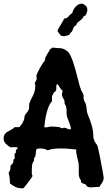

<svg xmlns="http://www.w3.org/2000/svg" viewBox="-31 -995 605 1045"><path d="M533.2 -27.8Q533.2 -19 530.8 -12.5Q528.3 -5.9 524.9 -0.5Q521.5 4.9 517.3 10.3Q513.2 15.6 509.8 22.9L502.9 22Q493.2 22 483.4 23.4Q473.6 24.9 463.9 24.9Q455.1 24.9 447.5 22Q439.9 19 436 9.8Q429.2 5.9 422.4 4.2Q415.5 2.4 410.2 -2.9V-7.8Q410.2 -14.6 405.8 -20Q401.4 -25.4 399.9 -32.2Q397 -45.4 397.5 -59.8Q397.9 -74.2 397.9 -87.9Q397.9 -100.1 395.5 -111.8Q393.1 -123.5 390.1 -135Q387.2 -146.5 385 -158Q382.8 -169.4 383.8 -181.2Q362.8 -183.6 342.5 -185.3Q322.3 -187 300.8 -187Q282.7 -187 264.4 -185.3Q246.1 -183.6 229 -176.8Q219.7 -182.1 209.2 -184.6Q198.7 -187 188 -187Q176.8 -187 168 -184.1Q164.1 -174.3 164.1 -164.6Q164.1 -154.8 161.1 -145Q160.2 -140.6 158 -138.9Q155.8 -137.2 154.8 -134.8Q153.8 -132.3 154.3 -129.6Q154.8 -127 154.8 -124Q154.8 -121.1 150.6 -114.7Q146.5 -108.4 145 -103Q142.6 -90.3 142.3 -75.9Q142.1 -61.5 142.1 -47.9Q142.1 -44.9 144 -42.7Q146 -40.5 146 -38.1Q146 -35.6 138.7 -25.1Q131.3 -14.6 122.3 -2.7Q113.3 9.3 105.5 18.8Q97.7 28.3 97.2 28.8Q93.8 29.8 90.8 29.8Q87.9 29.8 85 29.8Q67.9 29.8 51.8 21.7Q35.6 13.7 22.9 2.9V-3.9Q22.9 -16.6 21 -29.5Q19 -42.5 16.1 -55.2Q22.9 -64 24.9 -73.2Q26.9 -82.5 25.9 -92.8Q30.3 -97.7 33.4 -100.6Q36.6 -103.5 38.6 -106.4Q40.5 -109.4 41.3 -113.3Q42 -117.2 42 -124V-126L48.8 -131.8Q49.8 -137.2 48.8 -141.8Q47.9 -146.5 47.9 -151.9Q47.9 -155.8 48.8 -158.2L55.2 -164.1Q56.2 -167 55.7 -169.7Q55.2 -172.4 55.2 -174.8Q55.2 -177.2 56.6 -179Q58.1 -180.7 60.1 -182.6Q62 -184.6 63.5 -186.5Q64.9 -188.5 64.9 -190.9V-192.9Q44.9 -195.8 25.9 -192.9Q19.5 -197.3 12.9 -202.1Q6.3 -207 1 -212.4Q-4.4 -217.8 -7.8 -224.6Q-11.2 -231.4 -11.2 -240.2Q-11.2 -256.3 -4.9 -264.6Q1.5 -272.9 10.5 -278.6Q19.5 -284.2 30 -289.1Q40.5 -293.9 48.8 -303.2H74.2Q83 -312 89.6 -322.5Q96.2 -333 100.1 -345.2Q101.6 -349.6 101.6 -354.5Q101.6 -359.4 103 -363.8Q107.4 -373.5 114.7 -381.6Q122.1 -389.6 126 -399.9Q128.4 -407.7 127.4 -416Q126.5 -424.3 128.9 -432.1Q133.3 -445.3 138.7 -455.6Q144 -465.8 149.2 -476.3Q154.3 -486.8 157.7 -500Q161.1 -513.2 161.1 -532.2Q161.1 -535.2 159.7 -537.1Q158.2 -539.1 158.2 -542Q158.2 -544.9 162.4 -550.8Q166.5 -556.6 168 -561Q169.4 -566.4 168.2 -571.5Q167 -576.7 167 -582Q167 -585.4 172.4 -597.4Q177.7 -609.4 185.1 -622.8Q192.4 -636.2 200.2 -648.2Q208 -660.2 212.9 -664.1Q213.4 -674.8 216.8 -682.9Q220.2 -690.9 224.6 -698.2Q229 -705.6 233.9 -712.9Q238.8 -720.2 242.2 -729Q249 -729 252 -734.9Q252.9 -735.8 254.9 -735.8Q262.7 -735.8 272.5 -734.4Q282.2 -732.9 294.9 -732.9Q306.2 -732.9 316.7 -727.8Q327.1 -722.7 335.9 -715.8Q344.2 -709.5 351.8 -694.3Q359.4 -679.2 366.2 -659.4Q373 -639.6 379.2 -617.2Q385.3 -594.7 390.6 -573.5Q396 -552.2 400.9 -534.4Q405.8 -516.6 410.2 -505.9Q412.6 -499 416.5 -493.4Q420.4 -487.8 422.9 -480Q424.3 -473.1 423.8 -465.8Q423.3 -458.5 425.8 -451.2Q427.7 -444.8 430.7 -439.9Q433.6 -435.1 436 -429.2Q439.9 -414.1 440.9 -398.2Q441.9 -382.3 448.2 -368.2Q460.9 -339.4 469 -309.6Q477.1 -279.8 477.1 -249Q477.1 -242.2 481 -234.9Q481 -231 483.4 -226.6Q485.8 -222.2 489 -217.5Q492.2 -212.9 495.4 -208.5Q498.5 -204.1 500 -200.2Q501 -197.3 503.9 -184.3Q506.8 -171.4 510.5 -153.3Q514.2 -135.3 518.1 -114.5Q522 -93.8 525.4 -75.4Q528.8 -57.1 531 -43.9Q533.2 -30.8 533.2 -27.8ZM355 -293Q354.5 -302.7 351.6 -312Q348.6 -321.3 345 -330.3Q341.3 -339.4 337.6 -348.9Q334 -358.4 332 -368.2Q330.6 -378.4 331.3 -390.1Q332 -401.9 329.1 -413.1Q327.6 -418.9 325.9 -421.4Q324.2 -423.8 323 -426Q321.8 -428.2 320.8 -431.9Q319.8 -435.5 319.8 -443.8Q319.8 -448.2 317.6 -452.1Q315.4 -456.1 313 -460Q310.5 -463.9 308.3 -469.2Q306.2 -474.6 306.2 -481.9Q306.2 -486.3 307.6 -491Q309.1 -495.6 310.1 -500Q300.8 -508.3 294.7 -518.6Q288.6 -528.8 280.8 -538.1Q277.3 -536.1 276.4 -531.7Q275.4 -527.3 275.4 -522.2Q275.4 -517.1 275.4 -511.7Q275.4 -506.3 273.9 -502.9Q272.5 -498.5 268.3 -496.3Q264.2 -494.1 261.2 -490.2Q258.8 -486.3 257.6 -481.4Q256.3 -476.6 252 -474.1V-444.8Q240.7 -431.6 233.6 -414.1Q226.6 -396.5 221.9 -377.4Q217.3 -358.4 214.6 -339.1Q211.9 -319.8 210 -303.2Q211.4 -302.2 213.4 -302Q215.3 -301.8 216.8 -301.8Q225.1 -301.8 232.9 -304Q240.7 -306.2 249 -306.2Q270 -306.2 290 -303.2Q295.4 -302.2 299.6 -299.6Q303.7 -296.9 309.1 -296.9Q311.5 -296.9 313.2 -298.3Q314.9 -299.8 318.8 -299.8Q326.7 -299.8 333.5 -295.4Q340.3 -291 348.1 -291Q351.1 -291 355 -293ZM444.3 -938Q444.3 -935.5 443.1 -931.2Q441.9 -926.8 439.9 -922.4Q438 -918 436 -914.3Q434.1 -910.6 432.1 -909.2Q429.7 -908.2 427.7 -908.4Q425.8 -908.7 424.3 -906.7Q422.9 -900.4 418.9 -895.8Q415 -891.1 409.9 -887Q404.8 -882.8 399.7 -879.2Q394.5 -875.5 390.1 -871.1Q387.7 -868.2 386.7 -864.5Q385.7 -860.8 383.3 -857.9Q380.9 -855.5 377.7 -854Q374.5 -852.5 373 -850.1Q367.7 -843.3 365.5 -834.7Q363.3 -826.2 357.4 -819.8L352.1 -815.9Q349.6 -813.5 349.6 -811Q349.6 -808.6 347.2 -806.2Q345.7 -805.2 341.6 -803.7Q337.4 -802.2 332.5 -801Q327.6 -799.8 323.5 -798.8Q319.3 -797.9 317.4 -797.9Q310.5 -797.9 303.2 -800.8Q299.8 -800.8 298.3 -802.5Q296.9 -804.2 295.7 -806.6Q294.4 -809.1 293.5 -811Q292.5 -813 290 -814Q287.6 -818.4 284.9 -821Q282.2 -823.7 282.2 -829.1Q290.5 -846.2 300.5 -861.8Q310.5 -877.4 318.4 -894Q327.1 -894 332.8 -897.5Q338.4 -900.9 342.5 -905.8Q346.7 -910.6 351.1 -915.5Q355.5 -920.4 362.3 -922.9Q363.8 -931.6 368.4 -940.9Q373 -950.2 379.9 -957.8Q386.7 -965.3 395.5 -970.2Q404.3 -975.1 414.1 -975.1Q419.4 -975.1 421.4 -974.1Q427.2 -969.7 431.6 -966.8Q436 -963.9 438.7 -960.7Q441.4 -957.5 442.9 -952.4Q444.3 -947.3 444.3 -938Z"/></svg>

Font: Margarine
Style: Regular
Weight: 400
Designer: Astigmatic (AOETI)
Foundry: Astigmatic (AOETI)
Version: Version 1.000